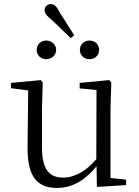

<svg xmlns="http://www.w3.org/2000/svg" viewBox="-20 -913 688 947"><path d="M208 -621C233 -621 257 -639 257 -667C257 -695 233 -713 208 -713C183 -713 161 -695 161 -667C161 -639 183 -621 208 -621ZM329 -725 346 -739 275 -851C261 -880 248 -893 231 -893C216 -893 200 -882 200 -864C200 -846 212 -834 233 -817ZM421 -621C447 -621 469 -639 469 -667C469 -695 447 -713 421 -713C396 -713 374 -695 374 -667C374 -639 396 -621 421 -621ZM458 9 602 0V-27L525 -35V-379L529 -506L519 -518L373 -504V-477L456 -469L455 -128C407 -71 350 -37 291 -37C224 -37 187 -76 187 -187V-379L191 -506L181 -518L34 -504V-478L119 -467L116 -185C115 -37 167 14 262 14C340 14 405 -29 456 -93Z"/></svg>

Font: Noto Serif CJK TC Light
Style: Regular
Weight: 300
Designer: Ryoko NISHIZUKA 西塚涼子 (kana & ideographs); Frank Grießhammer (Latin, Greek & Cyrillic); Wenlong ZHANG 张文龙 (bopomofo); San
Foundry: Adobe
Version: Version 2.001;hotconv 1.1.0;makeotfexe 2.6.0